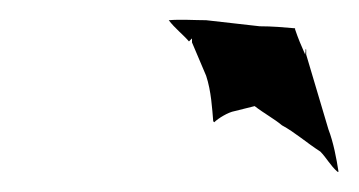

<svg xmlns="http://www.w3.org/2000/svg" viewBox="-20 -766 355 190"><path d="M147 -746C153 -738 161 -732 167 -725L170 -728V-724L184 -691C189 -676 190 -658 191 -646L192 -645C196 -649 206 -655 212 -656L232 -661C241 -654 252 -648 259 -642C272 -635 283 -625 297 -616C303 -610 307 -602 314 -596H315C313 -609 310 -625 305 -638L283 -712V-717H282C283 -716 282 -714 282 -712C278 -721 275 -728 272 -737V-738C261 -739 249 -740 237 -740L184 -746C172 -746 159 -747 147 -746Z"/></svg>

Font: Charger Mayhem
Style: Obl
Weight: 400
Designer: Jasper
Foundry: Cannot Into Space Fonts
Version: Version 0.98